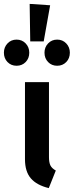

<svg xmlns="http://www.w3.org/2000/svg" viewBox="-74 -950 378 984"><path d="M177 -145Q177 -117 184.5 -102Q192 -87 212 -76L176 14Q114 -1 84 -36Q54 -71 54 -134V-529H177ZM183 -923 150 -738H81L78 -930ZM76 -680Q76 -651 57.5 -632Q39 -613 11 -613Q-17 -613 -35.5 -632Q-54 -651 -54 -680Q-54 -708 -35.5 -727.5Q-17 -747 11 -747Q39 -747 57.5 -727.5Q76 -708 76 -680ZM284 -680Q284 -651 265.5 -632Q247 -613 219 -613Q191 -613 172.5 -632Q154 -651 154 -680Q154 -708 172.5 -727.5Q191 -747 219 -747Q247 -747 265.5 -727.5Q284 -708 284 -680Z"/></svg>

Font: Fira Sans Compressed Medium
Style: Regular
Weight: 500
Width: 1
Designer: bBox Type GmbH & Carrois Corporate GbR & Edenspiekermann AG
Foundry: bBox Type GmbH & Carrois Corporate GbR & Edenspiekermann AG
Version: Version 4.301